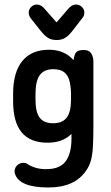

<svg xmlns="http://www.w3.org/2000/svg" viewBox="-20 -621 490 849"><path d="M296 -29V-6Q296 22 290.5 46Q285 70 273 88.5Q261 107 239 117Q217 127 183 127Q138 127 104 106Q97 101 92.5 100Q88 99 83 99Q70 99 59.5 107Q49 115 46 127Q43 138 46 147Q65 208 194 208Q311 208 361 133Q374 115 381 92Q388 69 390.5 32.5Q393 -4 393 -63V-349Q393 -369 383.5 -384.5Q374 -400 351 -400Q328 -400 318.5 -391.5Q309 -383 305 -355Q265 -401 197 -401Q119 -401 78.5 -351Q38 -301 38 -206V-173Q38 -81 76 -35.5Q114 10 190 10Q258 10 296 -29ZM294 -209V-181Q294 -126 275 -101Q256 -76 215 -76Q174 -76 155.5 -100.5Q137 -125 137 -180V-205Q137 -263 156 -289Q175 -315 215 -315Q247 -315 263.5 -302Q280 -289 286.5 -265.5Q293 -242 294 -209ZM230 -522 179 -580Q163 -601 143 -601Q129 -601 118 -590.5Q107 -580 107 -565Q107 -552 116 -540L158 -487Q177 -463 192.5 -453.5Q208 -444 230 -444Q252 -444 268 -453.5Q284 -463 303 -488L344 -541Q353 -551 353 -565Q353 -580 342 -590.5Q331 -601 316 -601Q297 -601 280 -580Z"/></svg>

Font: Beiruti SemiBold
Style: Regular
Weight: 600
Designer: Arlette Boutros
Foundry: Boutros
Version: Version 1.41